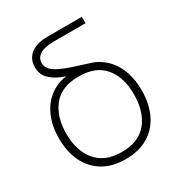

<svg xmlns="http://www.w3.org/2000/svg" viewBox="-176 -856 926 990"><g transform="rotate(-30 287.0 -360.5)"><path d="M287 14Q207 14 152 -19.2Q97 -52.5 68.5 -112Q40 -171.5 40 -250Q40 -330 69.5 -390.5Q99 -451 154.2 -483.5Q209.5 -516 287 -512V-519Q367.5 -519 422.5 -485.2Q477.5 -451.5 505.8 -391.5Q534 -331.5 534 -253Q534 -173.5 505.5 -113.5Q477 -53.5 421.8 -19.8Q366.5 14 287 14ZM287 -28Q388.5 -28 438.8 -90.2Q489 -152.5 489 -255Q489 -357 438.8 -417Q388.5 -477 287 -477Q184.5 -477 134.8 -415Q85 -353 85 -253Q85 -150.5 136.2 -89.2Q187.5 -28 287 -28ZM358 -473Q327.5 -483.5 286.2 -493.8Q245 -504 206.2 -519.8Q167.5 -535.5 141.8 -562Q116 -588.5 116 -631Q116 -655.5 125.5 -675.2Q135 -695 153.5 -708.8Q172 -722.5 199 -729Q217 -733.5 233.2 -734.2Q249.5 -735 256 -735H456V-697H265Q251.5 -697 239 -695.8Q226.5 -694.5 216 -692Q190 -686 173.5 -671Q157 -656 157 -631Q157 -609.5 171.8 -593Q186.5 -576.5 214.8 -562.8Q243 -549 283.8 -535.5Q324.5 -522 376 -506Z"/></g></svg>

Font: Manrope ExtraLight
Style: Regular
Weight: 200
Designer: Mikhail Sharanda
Foundry: Mikhail Sharanda
Version: Version 4.505